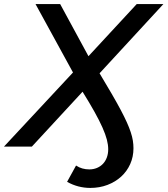

<svg xmlns="http://www.w3.org/2000/svg" viewBox="-56 -720 823 943"><path d="M-36.5 0 302.5 -364 118.5 -700H239.5L378.5 -444L615.5 -700H746.5L433 -360Q467 -303.5 492.5 -259.5Q518 -215.5 536.5 -180.8Q555 -146 567 -119.2Q579 -92.5 586.2 -70.5Q593.5 -48.5 596.5 -29.5Q599.5 -10.5 599.5 8Q599.5 50 583.5 85.8Q567.5 121.5 539 147.5Q510.5 173.5 471.8 188.2Q433 203 387.5 203Q357.5 203 328.8 195.5Q300 188 273.5 173L317.5 93Q332.5 103 348.8 107.5Q365 112 382.5 112Q403 112 420.2 104.8Q437.5 97.5 449.8 84.5Q462 71.5 468.8 53.2Q475.5 35 475.5 13Q475.5 -8.5 468.8 -34.5Q462 -60.5 447 -94.2Q432 -128 408 -171Q384 -214 349.5 -269.5L100.5 0Z"/></svg>

Font: Argentum Sans
Style: Italic
Weight: 400
Italic angle: -11.3099°
Designer: Julieta Ulanovsky, Owen Earl, Rasmus Andersson, Cristiano Sobral
Foundry: The Argentum Sans Project Authors
Version: Version 3.131; ttfautohint (v1.8.4.7-5d5b-dirty)